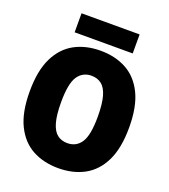

<svg xmlns="http://www.w3.org/2000/svg" viewBox="-164 -1041 1027 1168"><g transform="rotate(20 349.0 -457.0)"><path d="M349 10Q254 10 181.5 -29.2Q109 -68.5 68 -152.2Q27 -236 27 -370Q27 -504 68 -587.8Q109 -671.5 181.5 -710.8Q254 -750 349 -750Q444 -750 516.5 -710.8Q589 -671.5 630 -587.8Q671 -504 671 -370Q671 -236 630 -152.2Q589 -68.5 516.5 -29.2Q444 10 349 10ZM349 -152Q407 -152 438 -199.5Q469 -247 469 -366Q469 -449.5 455 -498Q441 -546.5 414.2 -567.2Q387.5 -588 349 -588Q291.5 -588 260.2 -540.8Q229 -493.5 229 -374Q229 -290.5 243 -242Q257 -193.5 283.8 -172.8Q310.5 -152 349 -152ZM161 -801V-924H537V-801Z"/></g></svg>

Font: Encode Sans Cnd Black
Style: Regular
Weight: 900
Width: 3
Designer: Multiple Designers
Foundry: Impallari Type
Version: Version 3.002; ttfautohint (v1.8.3) -l 8 -r 50 -G 200 -x 14 